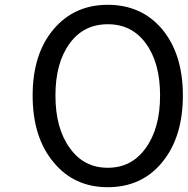

<svg xmlns="http://www.w3.org/2000/svg" viewBox="-20 -767 782 800"><path d="M204 -90Q116 -194 116 -369Q116 -543 204 -646Q290 -747 429 -747Q569 -747 655 -646Q742 -542 742 -369Q742 -195 655 -90Q570 13 429 13Q289 13 204 -90ZM587 -150Q647 -232 647 -369Q647 -506 587 -587Q529 -666 429 -666Q329 -666 271 -587Q211 -506 211 -369Q211 -232 271 -150Q329 -68 429 -68Q529 -68 587 -150Z"/></svg>

Font: Source Han Sans Regular
Style: Regular
Weight: 400
Designer: Ryoko NISHIZUKA  (kana & ideographs); Paul D. Hunt (Latin, Greek & Cyrillic); Wenlong ZHANG  (bopomofo); Sandoll Communi
Foundry: Adobe Systems Incorporated
Version: Version 1.00 January 18, 2024, initial release